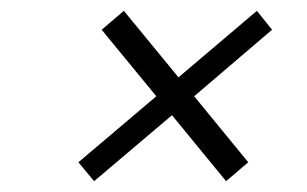

<svg xmlns="http://www.w3.org/2000/svg" viewBox="-20 -408 567 355"><path d="M339 -230 439 -108 398 -73 298 -195 154 -73 125 -108 269 -230 168 -353 209 -388 310 -265 455 -388 483 -353Z"/></svg>

Font: Linux Libertine O
Style: Italic
Weight: 400
Italic angle: -12°
Designer: Philipp H. Poll
Foundry: Philipp H. Poll
Version: Version 5.1.6